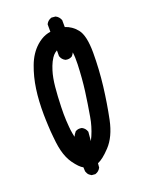

<svg xmlns="http://www.w3.org/2000/svg" viewBox="-123 -848 746 978"><g transform="rotate(-15 250.0 -359.0)"><path d="M234.4 53.7Q229 51.3 224.1 47.9Q219.2 44.4 215.8 39.6Q212.4 34.7 210 29.3L209.5 27.8L209 26.9L206.1 5.4Q185.1 -2.9 154.8 -38.1Q143.1 -51.8 133.3 -69.6Q123.5 -87.4 116.2 -108.6Q108.9 -129.9 103.5 -155.3Q100.6 -169.9 97.7 -185.1Q94.7 -200.2 92.3 -215.1Q89.8 -230 87.9 -245.1Q85.9 -260.3 84 -275.1Q82 -290 80.6 -305.2Q73.2 -380.9 76.7 -443.4Q80.1 -506.3 96.2 -563.5Q112.3 -622.1 148.9 -661.1Q160.2 -672.9 171.9 -681.6Q183.6 -690.4 196.3 -696.3Q209 -702.1 222.2 -705.1L218.8 -743.2V-745.6L219.7 -748Q223.1 -756.3 229.5 -762.7Q235.8 -769 244.1 -772.5L246.1 -773.4H248H265.6H267.6L269.5 -772.5Q273.4 -771 277.3 -768.6Q281.2 -766.1 284.4 -762.9Q287.6 -759.8 290.3 -756.1Q293 -752.4 294.9 -748.5L295.9 -747.1V-745.1L299.3 -709.5Q336.9 -701.2 365.2 -671.9Q397 -639.2 405.3 -545.9Q413.1 -455.6 410.2 -366.2Q407.2 -277.8 397.5 -193.4Q387.2 -106.4 346.7 -55.2Q310.1 -8.8 283.2 4.4V25.4V27.3L282.2 29.3Q274.9 46.4 257.8 53.7L255.9 54.7H253.9H238.3H236.3ZM277.3 -113.8Q282.2 -125.5 286.1 -137.2Q290 -148.9 293.2 -160.9Q296.4 -172.9 298.8 -184.8Q301.3 -196.8 303 -208.7Q304.7 -220.7 305.7 -233.4Q311.5 -300.3 314.5 -366.2Q317.4 -431.6 313.5 -509.3Q311.5 -548.3 305.2 -574.2Q303.7 -569.3 301.3 -565.2Q298.8 -561 295.9 -556.6L294.9 -555.7L293.9 -554.7Q279.8 -544.4 260.7 -546.9L259.3 -547.4L257.8 -547.9Q240.7 -555.2 233.4 -572.3L232.4 -573.7V-575.2L230 -605Q224.1 -601.1 219.2 -596.4Q214.4 -591.8 210.4 -586.4Q206.5 -581.1 203.1 -574.7Q198.2 -565.4 194.3 -555.7Q190.4 -545.9 187.3 -534.9Q184.1 -523.9 181.6 -512.2Q173.8 -476.6 173.3 -428.2Q172.9 -378.9 176.3 -321.3Q177.2 -302.2 179 -283.9Q180.7 -265.6 183.1 -248.3Q185.5 -231 188.5 -214.4Q189.9 -205.1 192.1 -195.1Q194.3 -185.1 197 -175.5Q199.7 -166 202.6 -156.7Q207 -169.4 214.8 -180.2L215.3 -181.6L216.8 -182.6Q223.1 -187.5 231.4 -189.5Q239.7 -191.4 249 -190.4L250.5 -189.9L252 -189.5Q269 -182.1 276.4 -165L277.3 -163.1V-161.1Z"/></g></svg>

Font: NaikaiFont
Style: Bold
Weight: 700
Version: Version 1.89